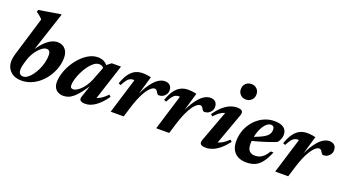

<svg xmlns="http://www.w3.org/2000/svg" viewBox="-53 -1275 3353 1848"><g transform="rotate(20 1624.0 -351.0)"><path d="M157 -151Q151 -131 148.2 -114.5Q145.5 -98 145.5 -85Q145.5 -56.5 157.8 -43Q170 -29.5 192 -29.5Q213.5 -29.5 236.2 -45.8Q259 -62 280 -90Q301 -118 318 -153.5Q335 -189 345 -228.2Q355 -267.5 355 -305Q355 -332 345.2 -345Q335.5 -358 315.5 -358Q300.5 -358 284 -349Q267.5 -340 250.8 -324.2Q234 -308.5 218.5 -287.5Q203 -266.5 190.5 -242.8Q178 -219 170 -193.5ZM169 -605Q160 -615.5 150.2 -624.5Q140.5 -633.5 129.2 -642.2Q118 -651 104 -660L110 -681.5L322.5 -716.5H338L193 -276L183.5 -280Q221.5 -343.5 257.8 -381.8Q294 -420 328.2 -437.2Q362.5 -454.5 393 -454.5Q444.5 -454.5 473.2 -421.2Q502 -388 502 -334.5Q502 -283 486.2 -233Q470.5 -183 441.5 -138.5Q412.5 -94 373.2 -59.8Q334 -25.5 287 -6.2Q240 13 188.5 13Q119 13 77 -26.5Q35 -66 35 -131Q35 -146.5 37.8 -163Q40.5 -179.5 45.5 -197.5Z M788.5 -39.5 843 -204 856 -203.5Q815 -137 782 -94.5Q749 -52 721.5 -28.5Q694 -5 669 4Q644 13 619 13Q589 13 565.8 1.2Q542.5 -10.5 529.2 -33.8Q516 -57 516 -91Q516 -134.5 531.5 -184Q547 -233.5 574.8 -280.5Q602.5 -327.5 639.8 -366Q677 -404.5 720.2 -427.5Q763.5 -450.5 809.5 -450.5Q844.5 -450.5 871.5 -436.2Q898.5 -422 921.5 -387.5L897.5 -354.5Q892.5 -370 878.5 -381Q864.5 -392 841.5 -392Q814.5 -392 788.2 -371.8Q762 -351.5 738.2 -318.8Q714.5 -286 696.2 -248.2Q678 -210.5 667.5 -174.8Q657 -139 657 -113Q657 -94 664.2 -86.2Q671.5 -78.5 687.5 -78.5Q702 -78.5 720.8 -88.8Q739.5 -99 759.8 -118.2Q780 -137.5 799.5 -165.8Q819 -194 834 -230L901 -402.5L951.5 -441.5H1046L915 -38L896 -72Q916.5 -72.5 938.2 -80.8Q960 -89 983.5 -106Q1007 -123 1033 -150L1051 -133Q996 -56.5 944.5 -21.8Q893 13 845 13Q807.5 13 793.5 0.2Q779.5 -12.5 788.5 -39.5Z M1211.5 -361Q1210.5 -362.5 1208.8 -363.2Q1207 -364 1204 -364Q1185.5 -364 1170 -357.5Q1154.5 -351 1138.8 -331.8Q1123 -312.5 1103 -273.5L1079.5 -282.5Q1102.5 -348.5 1130.8 -385.8Q1159 -423 1192.2 -438.5Q1225.5 -454 1264 -454Q1280.5 -454 1294 -452.8Q1307.5 -451.5 1321.2 -449.5Q1335 -447.5 1351 -443.5L1282.5 -208.5L1278.5 -218.5Q1317.5 -306.5 1354.2 -358.2Q1391 -410 1425.5 -432.2Q1460 -454.5 1492 -454.5Q1527.5 -454.5 1545.5 -436Q1563.5 -417.5 1563.5 -386.5Q1563.5 -363.5 1552.2 -345.2Q1541 -327 1522.8 -316.5Q1504.5 -306 1482 -306Q1474 -306 1468 -311.8Q1462 -317.5 1455 -330Q1448 -343 1440.5 -348.5Q1433 -354 1423 -354Q1410.5 -354 1395.5 -343.8Q1380.5 -333.5 1364.2 -313.8Q1348 -294 1331.2 -264.2Q1314.5 -234.5 1298.2 -195.2Q1282 -156 1267 -107L1234 0H1101Z M1677.5 -361Q1676.5 -362.5 1674.8 -363.2Q1673 -364 1670 -364Q1651.5 -364 1636 -357.5Q1620.5 -351 1604.8 -331.8Q1589 -312.5 1569 -273.5L1545.5 -282.5Q1568.5 -348.5 1596.8 -385.8Q1625 -423 1658.2 -438.5Q1691.5 -454 1730 -454Q1746.5 -454 1760 -452.8Q1773.5 -451.5 1787.2 -449.5Q1801 -447.5 1817 -443.5L1748.5 -208.5L1744.5 -218.5Q1783.5 -306.5 1820.2 -358.2Q1857 -410 1891.5 -432.2Q1926 -454.5 1958 -454.5Q1993.5 -454.5 2011.5 -436Q2029.5 -417.5 2029.5 -386.5Q2029.5 -363.5 2018.2 -345.2Q2007 -327 1988.8 -316.5Q1970.5 -306 1948 -306Q1940 -306 1934 -311.8Q1928 -317.5 1921 -330Q1914 -343 1906.5 -348.5Q1899 -354 1889 -354Q1876.5 -354 1861.5 -343.8Q1846.5 -333.5 1830.2 -313.8Q1814 -294 1797.2 -264.2Q1780.5 -234.5 1764.2 -195.2Q1748 -156 1733 -107L1700 0H1567Z M2023 -47 2152 -395.5 2178.5 -369Q2153.5 -370 2130.8 -362.5Q2108 -355 2084.8 -337.5Q2061.5 -320 2035 -291.5L2016.5 -308Q2053 -361.5 2089.5 -393.5Q2126 -425.5 2161.8 -439.8Q2197.5 -454 2231.5 -454Q2270.5 -454 2283.5 -439.5Q2296.5 -425 2286 -395L2156.5 -37L2130.5 -70Q2154.5 -69 2177.2 -75.8Q2200 -82.5 2224.5 -98.8Q2249 -115 2277 -142L2294.5 -124.5Q2256.5 -75.5 2220 -45.2Q2183.5 -15 2148.8 -1Q2114 13 2080 13Q2038.5 13 2025 -1.5Q2011.5 -16 2023 -47ZM2203.5 -633.5Q2203.5 -657 2214 -675.2Q2224.5 -693.5 2242.8 -703.8Q2261 -714 2284 -714Q2318 -714 2340.5 -692Q2363 -670 2363 -635Q2363 -612 2352.5 -593.8Q2342 -575.5 2324 -565Q2306 -554.5 2282.5 -554.5Q2248.5 -554.5 2226 -577Q2203.5 -599.5 2203.5 -633.5Z M2596 -410Q2575.5 -410 2556.8 -396Q2538 -382 2522.2 -358Q2506.5 -334 2495 -303.2Q2483.5 -272.5 2477 -238Q2470.5 -203.5 2470.5 -169.5Q2470.5 -119.5 2491.5 -98Q2512.5 -76.5 2548 -76.5Q2573.5 -76.5 2595.5 -84.8Q2617.5 -93 2638 -112.5Q2658.5 -132 2679 -167H2707.5Q2678.5 -96 2646.8 -56.8Q2615 -17.5 2578 -2.2Q2541 13 2494 13Q2442 13 2406 -6Q2370 -25 2351.5 -60.5Q2333 -96 2333 -145.5Q2333 -197.5 2347.5 -244Q2362 -290.5 2388.5 -329Q2415 -367.5 2450.5 -395.8Q2486 -424 2527.8 -439.2Q2569.5 -454.5 2615 -454.5Q2661.5 -454.5 2689.8 -442Q2718 -429.5 2730.5 -408.2Q2743 -387 2743 -361.5Q2743 -337.5 2734 -314.8Q2725 -292 2709.5 -275.5Q2681 -264 2648.2 -252.2Q2615.5 -240.5 2580.2 -229.8Q2545 -219 2509 -209.2Q2473 -199.5 2437.5 -191L2439 -230.5Q2486.5 -246 2519.8 -260Q2553 -274 2574.5 -287Q2596 -300 2607.8 -313Q2619.5 -326 2624.5 -340Q2629.5 -354 2629.5 -369.5Q2629.5 -383 2625.8 -391.8Q2622 -400.5 2614.5 -405.2Q2607 -410 2596 -410Z M2896.5 -361Q2895.5 -362.5 2893.8 -363.2Q2892 -364 2889 -364Q2870.5 -364 2855 -357.5Q2839.5 -351 2823.8 -331.8Q2808 -312.5 2788 -273.5L2764.5 -282.5Q2787.5 -348.5 2815.8 -385.8Q2844 -423 2877.2 -438.5Q2910.5 -454 2949 -454Q2965.5 -454 2979 -452.8Q2992.5 -451.5 3006.2 -449.5Q3020 -447.5 3036 -443.5L2967.5 -208.5L2963.5 -218.5Q3002.5 -306.5 3039.2 -358.2Q3076 -410 3110.5 -432.2Q3145 -454.5 3177 -454.5Q3212.5 -454.5 3230.5 -436Q3248.5 -417.5 3248.5 -386.5Q3248.5 -363.5 3237.2 -345.2Q3226 -327 3207.8 -316.5Q3189.5 -306 3167 -306Q3159 -306 3153 -311.8Q3147 -317.5 3140 -330Q3133 -343 3125.5 -348.5Q3118 -354 3108 -354Q3095.5 -354 3080.5 -343.8Q3065.5 -333.5 3049.2 -313.8Q3033 -294 3016.2 -264.2Q2999.5 -234.5 2983.2 -195.2Q2967 -156 2952 -107L2919 0H2786Z"/></g></svg>

Font: Newsreader 24pt
Style: Bold Italic
Weight: 700
Italic angle: -17°
Designer: Hugues Gentile
Foundry: Production Type
Version: Version 1.003